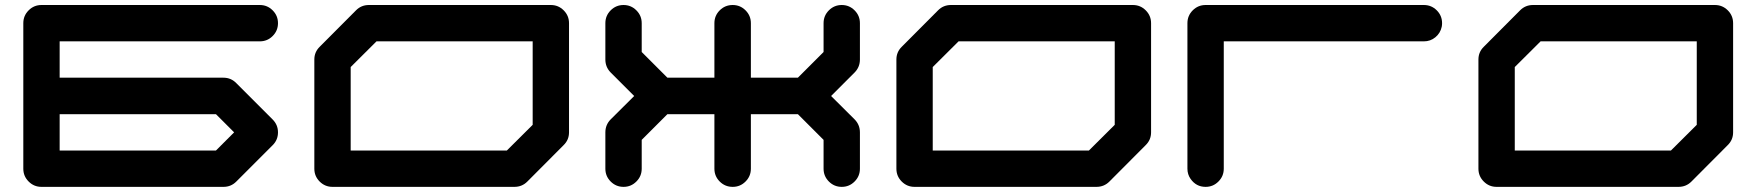

<svg xmlns="http://www.w3.org/2000/svg" viewBox="-20 -728 6843 748"><path d="M821.3 -141.6 892.1 -212.4 821.3 -283.2H212.4V-141.6ZM900.4 -404.3 1042 -262.7Q1063 -241.7 1063 -212.4Q1063 -183.1 1042.5 -162.6L900.4 -20.5Q879.9 0 850.6 0H141.6Q112.3 0 91.6 -20.8Q70.8 -41.5 70.8 -70.8V-637.7Q70.8 -667 91.6 -687.7Q112.3 -708.5 141.6 -708.5H992.2Q1021.5 -708.5 1042.2 -687.7Q1063 -667 1063 -637.7Q1063 -608.4 1042.2 -587.6Q1021.5 -566.9 992.2 -566.9H212.4V-425.3H850.6Q879.9 -425.3 900.4 -404.3Z M2055.2 -241.7V-566.9H1446.8L1346.2 -466.8V-141.6H1954.6ZM2126 -708.5Q2155.3 -708.5 2176 -687.7Q2196.8 -667 2196.8 -637.7V-212.4Q2196.8 -183.1 2175.8 -162.6L2034.2 -20.5Q2013.7 0 1983.9 0H1275.4Q1246.1 0 1225.3 -20.8Q1204.6 -41.5 1204.6 -70.8V-496.1Q1204.6 -525.4 1225.6 -545.9L1367.2 -688Q1387.7 -708.5 1417 -708.5Z M3330.1 -496.1Q3330.1 -466.8 3309.6 -445.8L3217.8 -354L3309.6 -262.7Q3330.1 -241.7 3330.1 -212.4V-70.8Q3330.1 -41.5 3309.3 -20.8Q3288.6 0 3259.3 0Q3230 0 3209.2 -20.8Q3188.5 -41.5 3188.5 -70.8V-183.1L3088.4 -283.2H2905.3V-70.8Q2905.3 -41.5 2884.5 -20.8Q2863.8 0 2834.5 0Q2804.7 0 2783.9 -20.8Q2763.2 -41.5 2763.2 -70.8V-283.2H2580.1L2480 -183.1V-70.8Q2480 -41.5 2459.2 -20.8Q2438.5 0 2409.2 0Q2379.9 0 2359.1 -20.8Q2338.4 -41.5 2338.4 -70.8V-212.4Q2338.4 -241.7 2358.9 -262.7L2450.7 -354L2358.9 -445.8Q2338.4 -466.8 2338.4 -496.1V-637.7Q2338.4 -667 2359.1 -687.7Q2379.9 -708.5 2409.2 -708.5Q2438.5 -708.5 2459.2 -687.7Q2480 -667 2480 -637.7V-525.4L2580.1 -425.3H2763.2V-637.7Q2763.2 -667 2783.9 -687.7Q2804.7 -708.5 2834.5 -708.5Q2863.8 -708.5 2884.5 -687.7Q2905.3 -667 2905.3 -637.7V-425.3H3088.4L3188.5 -525.4V-637.7Q3188.5 -667 3209.2 -687.7Q3230 -708.5 3259.3 -708.5Q3288.6 -708.5 3309.3 -687.7Q3330.1 -667 3330.1 -637.7Z M4322.8 -241.7V-566.9H3714.4L3613.8 -466.8V-141.6H4222.2ZM4393.6 -708.5Q4422.9 -708.5 4443.6 -687.7Q4464.4 -667 4464.4 -637.7V-212.4Q4464.4 -183.1 4443.4 -162.6L4301.8 -20.5Q4281.2 0 4251.5 0H3543Q3513.7 0 3492.9 -20.8Q3472.2 -41.5 3472.2 -70.8V-496.1Q3472.2 -525.4 3493.2 -545.9L3634.8 -688Q3655.3 -708.5 3684.6 -708.5Z M4676.8 -708.5H5527.3Q5556.6 -708.5 5577.4 -687.7Q5598.1 -667 5598.1 -637.7Q5598.1 -630.4 5596.7 -623.5Q5591.3 -598.6 5572 -582.8Q5552.7 -566.9 5527.3 -566.9H4747.6V-70.8Q4747.6 -41.5 4726.8 -20.8Q4706.1 0 4676.8 0Q4640.1 0 4618.2 -31.2Q4606 -48.8 4606 -70.8V-637.7Q4606 -667 4626.7 -687.7Q4647.5 -708.5 4676.8 -708.5Z M6590.3 -241.7V-566.9H5981.9L5881.3 -466.8V-141.6H6489.7ZM6661.1 -708.5Q6690.4 -708.5 6711.2 -687.7Q6731.9 -667 6731.9 -637.7V-212.4Q6731.9 -183.1 6710.9 -162.6L6569.3 -20.5Q6548.8 0 6519 0H5810.5Q5781.2 0 5760.5 -20.8Q5739.7 -41.5 5739.7 -70.8V-496.1Q5739.7 -525.4 5760.7 -545.9L5902.3 -688Q5922.9 -708.5 5952.1 -708.5Z"/></svg>

Font: Robtronika
Style: Regular
Weight: 400
Designer: GGBot
Version: 1.00